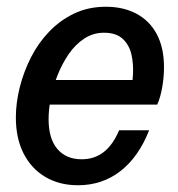

<svg xmlns="http://www.w3.org/2000/svg" viewBox="-20 -539 528 569"><path d="M211 10Q156 10 114.5 -14.5Q73 -39 50 -84Q27 -129 27 -191Q27 -234 38.5 -280Q50 -326 71.5 -368.5Q93 -411 125.5 -445Q158 -479 200 -499Q242 -519 294 -519Q346 -519 385 -498Q424 -477 445 -437Q466 -397 466 -340Q466 -309 460.5 -279Q455 -249 446 -229H95L110 -302H399L365 -255Q372 -284 374 -316.5Q376 -349 369.5 -377.5Q363 -406 343.5 -424Q324 -442 288 -442Q256 -442 229.5 -424.5Q203 -407 183.5 -378.5Q164 -350 150.5 -316Q137 -282 130.5 -248Q124 -214 124 -186Q124 -128 150 -97.5Q176 -67 222 -67Q260 -67 287.5 -88.5Q315 -110 333 -153H422Q391 -74 337 -32Q283 10 211 10Z"/></svg>

Font: Instrument Sans SemiCondensed Medium
Style: Italic
Weight: 500
Width: 4
Italic angle: -13°
Designer: Rodrigo Fuenzalida
Foundry: fragTYPE
Version: Version 1.000;gftools[0.9.28]